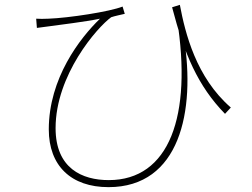

<svg xmlns="http://www.w3.org/2000/svg" viewBox="-20 -734 1040 791"><path d="M721 -714 689 -704C739 -512 795 -380 907 -265L931 -291C788 -415 743 -597 721 -714ZM129 -657 132 -619C150 -621 168 -624 185 -626C228 -632 329 -644 392 -657C309 -577 181 -411 181 -201C181 -51 273 37 427 37C721 37 786 -276 738 -578L709 -657C773 -255 677 8 428 8C319 8 209 -40 209 -206C209 -425 380 -621 438 -663C452 -668 482 -674 494 -677L485 -707C433 -686 263 -660 180 -657C162 -656 141 -656 129 -657Z"/></svg>

Font: Source Han Sans JP VF
Style: Regular
Weight: 250
Designer: Ryoko NISHIZUKA 西塚涼子 (kana, bopomofo & ideographs); Paul D. Hunt (Latin, Greek & Cyrillic); Sandoll Communications 산돌커뮤니
Foundry: Adobe
Version: Version 2.004;hotconv 1.0.118;makeotfexe 2.5.65603